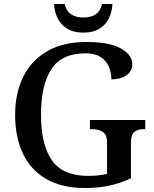

<svg xmlns="http://www.w3.org/2000/svg" viewBox="-20 -935 772 965"><path d="M408 10Q290 10 211.5 -36Q133 -82 94.5 -164.5Q56 -247 56 -358Q56 -466 96.5 -548.5Q137 -631 217 -677.5Q297 -724 414 -724Q530 -724 587.5 -691.5Q645 -659 645 -611Q645 -578 616 -557Q587 -536 540 -536Q540 -570 527 -600Q514 -630 485.5 -648.5Q457 -667 410 -667Q289 -667 237.5 -586.5Q186 -506 186 -358Q186 -210 240 -130.5Q294 -51 424 -51Q450 -51 474 -53.5Q498 -56 518 -61V-217Q518 -260 495.5 -273Q473 -286 439 -286H432V-332H710V-286H703Q674 -286 656 -272.5Q638 -259 638 -213V-39Q585 -14 529.5 -2Q474 10 408 10ZM399 -771Q350 -771 317.5 -791Q285 -811 269 -844.5Q253 -878 252 -915H305Q313 -879 337.5 -863Q362 -847 399 -847Q436 -847 460.5 -863Q485 -879 493 -915H545Q544 -878 528 -844.5Q512 -811 480 -791Q448 -771 399 -771Z"/></svg>

Font: Noto Naskh Arabic Medium
Style: Regular
Weight: 500
Designer: Monotype Design Team, David Williams, Mohamad Dakak and Nizar Qandah
Foundry: Monotype Imaging Inc.
Version: Version 2.016